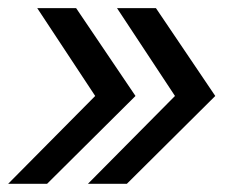

<svg xmlns="http://www.w3.org/2000/svg" viewBox="-28 -527 584 477"><path d="M-7.8 -70.3 208.5 -288.6 64.5 -506.8H161.1L308.6 -288.6L88.9 -70.3ZM190.4 -70.3 406.7 -288.6 262.7 -506.8H359.4L506.8 -288.6L287.1 -70.3Z"/></svg>

Font: Inter 28pt
Style: Italic
Weight: 400
Italic angle: -9.3988°
Designer: Rasmus Andersson
Foundry: rsms
Version: Version 4.001;git-66647c0bb